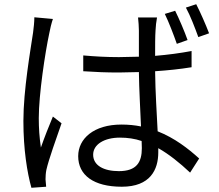

<svg xmlns="http://www.w3.org/2000/svg" viewBox="-20 -843 1040 911"><path d="M231 -753 143 -761C143 -739 140 -712 137 -689C125 -607 91 -416 91 -269C91 -133 109 -24 129 48L199 43C198 32 197 17 196 8C196 -4 197 -23 200 -37C211 -86 248 -189 272 -258L231 -290C214 -250 190 -189 174 -143C167 -192 164 -234 164 -283C164 -394 194 -593 214 -686C217 -704 225 -736 231 -753ZM811 -792 762 -777C781 -738 804 -678 819 -635L870 -653C856 -693 829 -756 811 -792ZM911 -823 862 -807C883 -769 905 -711 921 -667L972 -685C957 -725 930 -786 911 -823ZM652 -174 653 -140C653 -73 628 -31 544 -31C472 -31 422 -58 422 -109C422 -158 475 -190 549 -190C585 -190 620 -185 652 -174ZM725 -760H635C637 -742 639 -715 639 -698V-574L544 -572C486 -572 432 -575 375 -580V-505C434 -501 486 -499 543 -499L639 -501C640 -418 646 -320 649 -243C620 -249 589 -252 556 -252C425 -252 351 -185 351 -102C351 -12 424 43 558 43C693 43 731 -38 731 -120V-140C782 -111 832 -71 882 -24L925 -91C873 -138 809 -188 728 -220C724 -304 717 -404 716 -505C776 -509 834 -515 889 -524V-601C836 -591 777 -583 716 -578C716 -625 716 -672 718 -699C719 -719 721 -739 725 -760Z"/></svg>

Font: Noto Sans CJK HK
Style: Regular
Weight: 400
Designer: Ryoko NISHIZUKA 西塚涼子 (kana, bopomofo & ideographs); Paul D. Hunt (Latin, Greek & Cyrillic); Sandoll Communications 산돌커뮤니
Foundry: Adobe
Version: Version 2.004;hotconv 1.0.118;makeotfexe 2.5.65603